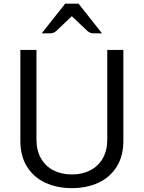

<svg xmlns="http://www.w3.org/2000/svg" viewBox="-20 -978 758 1013"><path d="M172.4 -241.7Q172.4 -184.1 196 -142.6Q219.7 -101.1 262 -79.3Q304.2 -57.6 359.4 -57.6Q414.1 -57.6 456.3 -79.3Q498.5 -101.1 522.2 -142.6Q545.9 -184.1 545.9 -241.7V-714.4H630.9V-234.9Q630.9 -154.3 595.5 -98.1Q560.1 -42 498.8 -13.7Q437.5 14.6 359.4 14.6Q281.2 14.6 219.7 -13.7Q158.2 -42 122.8 -98.1Q87.4 -154.3 87.4 -234.9V-714.4H172.4ZM245.1 -802.2Q263.2 -802.2 276.4 -814L358.9 -892.6L441.9 -814Q455.1 -802.2 473.1 -802.2H518.1L394.5 -958.5H323.7L200.2 -802.2Z"/></svg>

Font: Lycee Sans
Style: Regular
Weight: 400
Designer: Justin Alvin
Foundry: Alkove Design
Version: Version 1.030